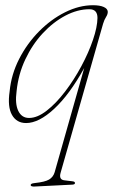

<svg xmlns="http://www.w3.org/2000/svg" viewBox="-20 -452 422 717"><path d="M110.5 244.5Q94.5 245.5 94.5 239Q94.5 236.5 97.5 234.5Q100.5 232.5 110.5 231.5Q148 227.5 163.2 218.5Q178.5 209.5 184 191.5L294.5 -198Q239.5 -98.5 182.2 -45.5Q125 7.5 77.5 7.5Q42 7.5 24.8 -22.8Q7.5 -53 16 -111Q22 -174 51.5 -231.8Q81 -289.5 125.8 -334.8Q170.5 -380 223 -406.2Q275.5 -432.5 327.5 -432.5Q352.5 -432.5 367.2 -426Q382 -419.5 382.5 -408Q382.5 -398.5 376 -388.5Q369.5 -378.5 365 -363.5L206.5 192.5Q198.5 219.5 221.5 221.5L250.5 225Q260 226 260 231.5Q260 237 250 237.5ZM42 -112Q35.5 -64.5 48.2 -38Q61 -11.5 88.5 -11.5Q119.5 -11.5 154.5 -38.8Q189.5 -66 223 -110Q256.5 -154 283.8 -204.8Q311 -255.5 327.2 -303.2Q343.5 -351 344 -385Q344 -417.5 314 -417.5Q269.5 -417.5 224 -393.5Q178.5 -369.5 139.5 -327.5Q100.5 -285.5 74.5 -230.2Q48.5 -175 42 -112Z"/></svg>

Font: Fraunces 144pt Soft Thin
Style: Italic
Weight: 100
Italic angle: -16°
Version: Version 1.000;[0bf87f6ff]